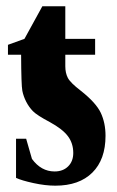

<svg xmlns="http://www.w3.org/2000/svg" viewBox="-20 -583 373 613"><path d="M47.4 -408.2H5.4V-439.9L58.1 -459L115.2 -563H188.5V-459H283.7V-408.2H188.5V-371.6Q188.5 -350.1 196.5 -334.5Q204.6 -318.8 238.3 -293Q286.6 -254.9 301.8 -222.7Q316.9 -190.4 316.9 -149.4Q316.9 -73.7 274.9 -32Q232.9 9.8 156.7 9.8Q124.5 9.8 86.7 1.5Q48.8 -6.8 31.2 -15.1V-140.1H63.5L82 -75.7Q111.3 -35.6 154.3 -35.6Q181.2 -35.6 197.5 -51.8Q213.9 -67.9 213.9 -94.7Q213.9 -125.5 196.8 -148.2Q179.7 -170.9 139.6 -192.9Q98.1 -214.8 85.2 -228Q72.3 -241.2 63.5 -258.5Q54.7 -275.9 51.3 -293.2Q47.9 -310.5 47.4 -408.2Z"/></svg>

Font: Tinos
Style: Bold
Weight: 700
Designer: Steve Matteson
Foundry: Monotype Imaging Inc.
Version: Version 1.23